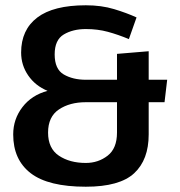

<svg xmlns="http://www.w3.org/2000/svg" viewBox="-20 -699 683 727"><path d="M423 -197V-312H305Q244 -312 203 -284.5Q162 -257 162 -197Q162 -137 203 -109.5Q244 -82 305 -82Q352 -82 387.5 -109.5Q423 -137 423 -197ZM305 8Q163 8 96.5 -43Q30 -94 30 -190Q30 -248 65 -293.5Q100 -339 160 -355Q114 -374 87 -413Q60 -452 60 -500Q60 -586 121 -632.5Q182 -679 305 -679Q364 -679 412 -664.5Q460 -650 497 -633L468 -551Q427 -568 388.5 -578.5Q350 -589 305 -589Q256 -589 221.5 -568.5Q187 -548 187 -493Q187 -437 221.5 -417Q256 -397 305 -397H423V-495L543 -505V-397H613L603 -312H543V-190Q543 -94 488 -43Q433 8 305 8Z"/></svg>

Font: Epunda Sans SemiBold
Style: Regular
Weight: 600
Designer: Simon Atzbach
Foundry: typofactur
Version: Version 2.204; ttfautohint (v1.8.4.7-5d5b)